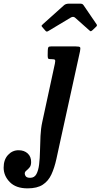

<svg xmlns="http://www.w3.org/2000/svg" viewBox="-231 -775 553 1055"><path d="M208.5 -492.5 102 -7.5Q89.5 50 78.8 99Q68 148 51.2 184Q34.5 220 3.8 240Q-27 260 -79.5 260Q-143.5 260 -177.2 225.5Q-211 191 -211 146Q-211 102.5 -187 76.5Q-163 50.5 -129 50.5Q-98 50.5 -78.8 68.2Q-59.5 86 -60 116Q-60 135 -68.8 145.2Q-77.5 155.5 -86.2 162.5Q-95 169.5 -95 178.5Q-95 187 -88.8 194.5Q-82.5 202 -65 202Q-42 202 -31 181.8Q-20 161.5 -16 128Q-12 94.5 -11.2 54Q-10.5 13.5 -8.5 -27.8Q-6.5 -69 1 -103.5L70.5 -425Q74 -441.5 71.2 -445.8Q68.5 -450 51.5 -450H46.5Q35.5 -450 33.2 -454.2Q31 -458.5 31 -470.5L31.5 -497.5Q32 -511.5 35 -515.8Q38 -520 50 -520H184Q206.5 -520 209.2 -515Q212 -510 208.5 -492.5ZM17.5 -607.5 1 -626.5Q-3.5 -632 -2.8 -634Q-2 -636 4.5 -642L121 -746.5Q130.5 -755 149.5 -755H207Q216.5 -755 220.8 -753Q225 -751 228 -746.5L300 -641Q304.5 -634.5 297 -628L276.5 -608.5Q269.5 -603 267.5 -603.2Q265.5 -603.5 260 -608L182 -677.5Q171.5 -687 157 -678L34.5 -604.5Q28 -600.5 24.5 -601.8Q21 -603 17.5 -607.5Z"/></svg>

Font: Besley* Condensed Semi
Style: Italic
Weight: 600
Width: 3
Italic angle: -13°
Designer: Owen Earl
Foundry: indestructible type*
Version: Version 3.000; ttfautohint (v1.8.3)